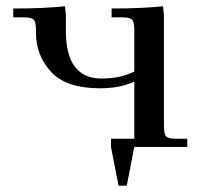

<svg xmlns="http://www.w3.org/2000/svg" viewBox="-20 -466 633 609"><path d="M22 -411V-439Q116 -439 186 -446L189 -418V-368Q189 -217 302 -217Q362 -217 406 -239V-371Q406 -396 399 -403.5Q392 -411 367 -411H334V-439Q427 -439 497 -446L500 -418V-66Q500 -41 507 -33.5Q514 -26 539 -26H574V0H406L382 123H356L332 0V-26H406V-207Q361 -186 297 -186Q190 -186 142 -238Q94 -290 94 -363V-371Q94 -396 87 -403.5Q80 -411 55 -411Z"/></svg>

Font: Dihjauti
Style: Bold
Weight: 700
Designer: T. Christopher White
Version: Version 3.0.0